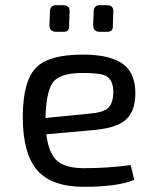

<svg xmlns="http://www.w3.org/2000/svg" viewBox="-20 -710 577 742"><path d="M197 -587Q173 -587 171 -610L173 -666Q174 -690 197 -690H223Q250 -690 249 -666L247 -611Q249 -587 225 -587ZM366 -587Q342 -587 340 -610L342 -666Q343 -690 366 -690H392Q419 -690 418 -666L416 -611Q418 -587 394 -587ZM499 -15Q434 12 304 12Q179 12 123 -53Q69 -116 68 -255Q68 -397 120 -449Q169 -499 300 -499Q411 -499 460 -459Q505 -422 503 -343Q501 -274 461 -243Q424 -214 337 -207L159 -191Q168 -114 205 -85Q237 -60 307 -60Q394 -60 485 -72ZM327 -271Q376 -275 396 -291Q416 -308 418 -350Q419 -401 389 -417Q367 -428 299 -428Q217 -428 188 -396Q158 -361 156 -254Z"/></svg>

Font: Taylor Sans
Style: Regular
Weight: 400
Italic angle: -8°
Designer: Natanael Gama
Version: Version 1.001 September 8, 2015